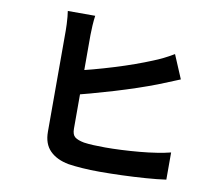

<svg xmlns="http://www.w3.org/2000/svg" viewBox="-86 -892 1172 1017"><g transform="rotate(10 500.0 -383.5)"><path d="M345.8 -787.7Q342.5 -765.3 340.6 -735.3Q338.7 -705.2 338.7 -683.6Q338.7 -668.7 338.7 -631.1Q338.7 -593.4 338.7 -542.8Q338.7 -492.1 338.7 -436.5Q338.7 -380.9 338.7 -329.5Q338.7 -278 338.7 -238Q338.7 -198 338.7 -179.2Q338.7 -146.9 354.4 -134.7Q370 -122.5 403.6 -116.1Q426.2 -112.8 456.1 -111.4Q486 -110 519 -110Q558.2 -110 605.7 -112.2Q653.1 -114.5 701.8 -118.8Q750.4 -123.1 793.4 -129.9Q836.5 -136.6 867.5 -144.6V1.6Q820.7 8.3 758.3 12.8Q695.9 17.3 631.3 19.6Q566.8 21.8 511.2 21.8Q462.6 21.8 418.9 18.7Q375.2 15.7 342.8 10.7Q278 -1.5 241.9 -38Q205.7 -74.5 205.7 -139.3Q205.7 -167.9 205.7 -214.4Q205.7 -260.8 205.7 -317.2Q205.7 -373.6 205.7 -431.4Q205.7 -489.2 205.7 -540.6Q205.7 -592.1 205.7 -630Q205.7 -668 205.7 -683.6Q205.7 -698.8 204.8 -718.1Q204 -737.5 202.2 -756.6Q200.4 -775.8 198.4 -787.7ZM280 -480.8Q328.3 -491.4 382.9 -506.1Q437.6 -520.8 493.1 -537.9Q548.5 -554.9 598.8 -572.9Q649 -590.9 688.2 -607.2Q715 -617.8 741.5 -630.8Q768 -643.8 797.4 -661.4L851 -534.6Q822.2 -523.1 790.6 -509.9Q759 -496.7 734.3 -487.2Q690 -470.1 633.2 -450.9Q576.4 -431.8 514.6 -413.2Q452.8 -394.7 392.5 -378.2Q332.2 -361.7 280.8 -349.9Z"/></g></svg>

Font: Noto Sans TC Thin
Style: Regular
Weight: 100
Designer: Ryoko NISHIZUKA 西塚涼子 (kana, bopomofo & ideographs); Paul D. Hunt (Latin, Greek & Cyrillic); Sandoll Communications 산돌커뮤니
Foundry: Adobe
Version: Version 2.004-H2;hotconv 1.0.118;makeotfexe 2.5.65603